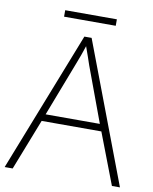

<svg xmlns="http://www.w3.org/2000/svg" viewBox="-91 -898 772 966"><g transform="rotate(10 295.0 -415.0)"><path d="M427 -830H163V-797H427ZM548 0H589L318 -716H281L0 0H41L143 -261H448ZM330 -578 434 -297H157L265 -578C275 -604 288 -638 298 -670C310 -636 323 -600 330 -578Z"/></g></svg>

Font: Noto Sans Sinhala UI ExtraLight
Style: Regular
Weight: 200
Designer: Jelle Bosma - Monotype Design Team
Foundry: Monotype Imaging Inc.
Version: Version 2.006